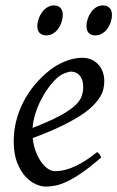

<svg xmlns="http://www.w3.org/2000/svg" viewBox="-20 -671 435 711"><path d="M190.9 -381.8Q174.8 -367.2 159.4 -346.2Q144 -325.2 131.6 -300.8Q119.1 -276.4 110.8 -249.8Q102.5 -223.1 100.6 -197.3Q164.6 -222.2 201.9 -242.4Q239.3 -262.7 258.3 -280.8Q277.3 -298.8 282.7 -315.4Q288.1 -332 288.1 -349.1Q288.1 -364.3 284.2 -375.2Q280.3 -386.2 273.9 -392.8Q267.6 -399.4 259.5 -402.6Q251.5 -405.8 243.2 -405.8Q235.4 -405.8 220.2 -400.1Q205.1 -394.5 190.9 -381.8ZM366.2 -371.1Q366.2 -357.4 363 -342.3Q359.9 -327.1 349.9 -311Q339.8 -294.9 322 -277.3Q304.2 -259.8 274.7 -241Q245.1 -222.2 202.6 -201.9Q160.2 -181.6 101.1 -159.7Q104 -132.3 112.5 -109.9Q121.1 -87.4 132.6 -71.3Q144 -55.2 157.5 -46.1Q170.9 -37.1 184.1 -37.1Q194.3 -37.1 209 -39.3Q223.6 -41.5 242.9 -48.8Q262.2 -56.2 286.4 -70.3Q310.5 -84.5 339.8 -107.9Q345.2 -105 349.4 -98.4Q353.5 -91.8 355 -87.9Q314.9 -53.2 284.2 -32Q253.4 -10.7 229.2 0.7Q205.1 12.2 185.8 16.1Q166.5 20 148.9 20Q132.8 20 112.3 11Q91.8 2 73.7 -17.8Q55.7 -37.6 43.2 -69.6Q30.8 -101.6 30.8 -147.9Q30.8 -186 40 -222.9Q49.3 -259.8 66.7 -293.7Q84 -327.6 109.4 -357.9Q134.8 -388.2 167 -413.1Q178.2 -421.9 192.4 -429.9Q206.5 -438 221.9 -444.1Q237.3 -450.2 253.2 -453.6Q269 -457 284.2 -457Q305.2 -457 320.6 -449.5Q335.9 -441.9 346.2 -429.7Q356.4 -417.5 361.3 -402.1Q366.2 -386.7 366.2 -371.1ZM212.4 -616.2Q212.4 -602.5 208 -589.1Q203.6 -575.7 195.8 -564.7Q188 -553.7 176.5 -546.9Q165 -540 151.4 -540Q135.7 -540 127 -548.8Q118.2 -557.6 118.2 -574.2Q118.2 -587.4 122.8 -600.8Q127.4 -614.3 135.5 -625.5Q143.6 -636.7 155 -643.8Q166.5 -650.9 180.2 -650.9Q195.3 -650.9 203.9 -641.8Q212.4 -632.8 212.4 -616.2ZM394.5 -616.2Q394.5 -602.5 390.1 -589.1Q385.7 -575.7 377.7 -564.7Q369.6 -553.7 358.2 -546.9Q346.7 -540 332.5 -540Q317.4 -540 308.8 -548.8Q300.3 -557.6 300.3 -574.2Q300.3 -587.4 304.7 -600.8Q309.1 -614.3 316.9 -625.5Q324.7 -636.7 335.9 -643.8Q347.2 -650.9 361.3 -650.9Q376.5 -650.9 385.5 -641.8Q394.5 -632.8 394.5 -616.2Z"/></svg>

Font: Gentium Plus
Style: Italic
Weight: 400
Italic angle: -8°
Designer: J. Victor Gaultney, Annie Olsen, Iska Routamaa
Foundry: SIL International
Version: Version 1.510